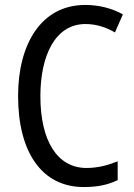

<svg xmlns="http://www.w3.org/2000/svg" viewBox="-20 -745 542 775"><path d="M325 -648C370 -648 410 -634 444 -614L476 -687C431 -712 379 -725 324 -725C145 -725 53 -565 53 -358C53 -129 150 10 318 10C374 10 416 1 455 -18V-94C416 -78 375 -67 329 -67C211 -67 143 -177 143 -357C143 -519 202 -648 325 -648Z"/></svg>

Font: Noto Sans Gurmukhi UI Condensed
Style: Regular
Weight: 400
Width: 3
Designer: Jelle Bosma - Monotype Design Team
Foundry: Monotype Imaging Inc.
Version: Version 2.004